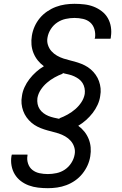

<svg xmlns="http://www.w3.org/2000/svg" viewBox="-20 -843 640 1006"><path d="M231 143Q205 143 179.5 140Q154 137 131 128.5Q108 120 89 105.5Q70 91 57.5 70.5Q45 50 40.5 25Q36 0 40 -25Q41 -27 41 -29Q41 -31 42 -33H124Q124 -32 124 -30.5Q124 -29 124 -28Q120 -7 127 14Q134 35 150 47.5Q166 60 187 64.5Q208 69 231 69Q253 69 276.5 64Q300 59 320 45.5Q340 32 353.5 11Q367 -10 371 -33Q375 -53 369 -72Q363 -91 350.5 -105Q338 -119 321.5 -128.5Q305 -138 286.5 -144Q268 -150 249 -154.5Q230 -159 211.5 -165Q193 -171 176 -179.5Q159 -188 144.5 -200.5Q130 -213 119 -228.5Q108 -244 101.5 -262Q95 -280 93 -299.5Q91 -319 95 -340Q98 -363 108.5 -386Q119 -409 134.5 -429Q150 -449 169 -466Q188 -483 210 -496Q192 -509 178 -526.5Q164 -544 155.5 -565Q147 -586 145 -609Q143 -632 147 -656Q151 -681 161.5 -704.5Q172 -728 188.5 -748Q205 -768 227 -783Q249 -798 273 -807Q297 -816 321.5 -819.5Q346 -823 370 -823Q396 -823 422 -820Q448 -817 471 -808Q494 -799 513.5 -784Q533 -769 545 -748Q557 -727 561 -701.5Q565 -676 561 -651Q561 -648 560.5 -645.5Q560 -643 559 -640H476Q477 -642 477 -643.5Q477 -645 478 -646Q481 -669 474.5 -690.5Q468 -712 452.5 -725.5Q437 -739 415 -744Q393 -749 370 -749Q348 -749 324.5 -744Q301 -739 280.5 -725.5Q260 -712 246.5 -691Q233 -670 229 -647Q225 -627 231 -608Q237 -589 249.5 -575Q262 -561 278.5 -551.5Q295 -542 313.5 -536Q332 -530 351 -525.5Q370 -521 388.5 -515Q407 -509 424 -500.5Q441 -492 455.5 -479.5Q470 -467 481 -451.5Q492 -436 498.5 -418Q505 -400 507 -380.5Q509 -361 505 -340Q502 -317 491.5 -294Q481 -271 465.5 -251Q450 -231 431 -214Q412 -197 390 -184Q408 -171 422 -153.5Q436 -136 444.5 -115Q453 -94 455 -71Q457 -48 453 -24Q449 1 438.5 24Q428 47 411.5 67.5Q395 88 373.5 103Q352 118 328 127Q304 136 279.5 139.5Q255 143 231 143ZM292 -220 291 -223Q313 -231 334.5 -243Q356 -255 374.5 -271Q393 -287 406.5 -307.5Q420 -328 424 -351Q426 -366 423 -381Q420 -396 412.5 -408Q405 -420 393.5 -428.5Q382 -437 369 -443Q356 -449 341.5 -452.5Q327 -456 313 -459L312 -460Q311 -460 310 -460Q309 -460 308 -460L309 -457Q287 -449 265.5 -437Q244 -425 225.5 -409Q207 -393 193.5 -372.5Q180 -352 176 -329Q174 -313 177 -298Q180 -283 188 -271Q196 -259 208 -250Q220 -241 233.5 -235.5Q247 -230 262 -226.5Q277 -223 292 -220Z"/></svg>

Font: Iosevka Slab Extended Oblique
Style: Regular
Weight: 400
Width: 7
Italic angle: -9°
Monospace: yes
Designer: Belleve Invis
Foundry: Belleve Invis
Version: Version 11.1.0; ttfautohint (v1.8.3)